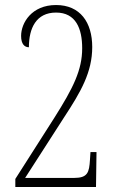

<svg xmlns="http://www.w3.org/2000/svg" viewBox="-20 -744 469 764"><path d="M41 -32V0H362L364 -139H340L338 -108C335 -58 329 -36 275 -36H80L235 -277C302 -379 347 -457 347 -557C347 -655 299 -724 203 -724C106 -724 64 -653 64 -601C64 -568 78 -556 95 -556C95 -632 124 -694 203 -694C282 -694 307 -630 307 -552C307 -466 272 -395 196 -275Z"/></svg>

Font: Noto Serif Sinhala ExtraCondensed ExtraLight
Style: Regular
Weight: 200
Width: 2
Designer: Jelle Bosma - Monotype Design Team
Foundry: Monotype Imaging Inc.
Version: Version 2.007